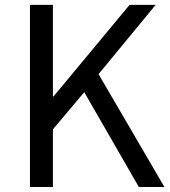

<svg xmlns="http://www.w3.org/2000/svg" viewBox="-20 -753 686 773"><path d="M100.6 0V-733.4H193V-364.6H195.4L501.6 -733.4H606.7L376.8 -454.5L642 0H539.1L319.2 -381.9L193 -232.2V0Z"/></svg>

Font: Noto Sans KR Thin
Style: Regular
Weight: 100
Designer: Ryoko NISHIZUKA 西塚涼子 (kana, bopomofo & ideographs); Paul D. Hunt (Latin, Greek & Cyrillic); Sandoll Communications 산돌커뮤니
Foundry: Adobe
Version: Version 2.004-H2;hotconv 1.0.118;makeotfexe 2.5.65603